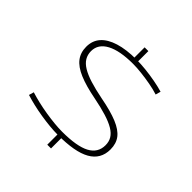

<svg xmlns="http://www.w3.org/2000/svg" viewBox="-232 -985 1269 1269"><g transform="rotate(45 402.5 -350.0)"><path d="M405 10Q370 10 328.5 6Q287 2 243.5 -5Q200 -12 159.5 -21.5Q119 -31 84 -42L94 -77Q129 -66 169.5 -56.5Q210 -47 253 -40Q296 -33 336.5 -29Q377 -25 410 -25Q548 -25 612.5 -59.5Q677 -94 677 -165Q677 -198 662 -223Q647 -248 614.5 -267.5Q582 -287 530.5 -303Q479 -319 408 -333Q309 -352 246.5 -378.5Q184 -405 155 -443Q126 -481 126 -535Q126 -592 160 -630.5Q194 -669 260 -689.5Q326 -710 421 -710Q462 -710 509 -705Q556 -700 601.5 -691.5Q647 -683 684 -672L674 -636Q637 -648 593 -656Q549 -664 505 -669Q461 -674 426 -674Q302 -674 235.5 -638.5Q169 -603 169 -537Q169 -504 184.5 -478Q200 -452 233 -432Q266 -412 317 -396Q368 -380 439 -366Q540 -347 602 -321.5Q664 -296 692 -259.5Q720 -223 720 -168Q720 -123 700.5 -89Q681 -55 642 -33Q603 -11 544 -0.5Q485 10 405 10ZM402 105V3L437 1V105ZM402 -703V-805H437V-704Z"/></g></svg>

Font: Georama Expanded ExtraLight
Style: Regular
Weight: 250
Width: 7
Designer: Jean-Baptiste Levee
Foundry: Production Type
Version: Version 1.001